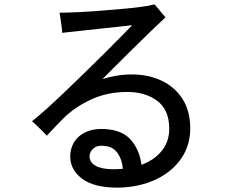

<svg xmlns="http://www.w3.org/2000/svg" viewBox="-20 -812 1040 877"><path d="M526 45Q411 47 354 3.5Q297 -40 301 -106Q306 -167 353.5 -198.5Q401 -230 476 -221Q547 -213 583 -167Q619 -121 626 -59Q687 -82 720.5 -125Q754 -168 753 -227Q752 -311 698 -351.5Q644 -392 561 -392Q470 -392 395 -357Q320 -322 267 -269Q245 -247 224.5 -225Q204 -203 194 -192Q187 -200 174 -213Q161 -226 148 -238.5Q135 -251 126 -258Q154 -280 193.5 -315.5Q233 -351 278.5 -394.5Q324 -438 370 -483Q416 -528 458.5 -570Q501 -612 533.5 -645.5Q566 -679 584 -697Q559 -694 517.5 -689.5Q476 -685 428.5 -680Q381 -675 337 -670Q293 -665 264 -662Q264 -672 261.5 -690Q259 -708 256.5 -726Q254 -744 252 -754Q281 -754 327 -756Q373 -758 426 -762Q479 -766 530.5 -770.5Q582 -775 623 -780.5Q664 -786 686 -792Q691 -787 700.5 -775Q710 -763 720 -751.5Q730 -740 736 -733Q714 -713 668 -668.5Q622 -624 564.5 -567Q507 -510 448 -451Q480 -461 514 -466.5Q548 -472 583 -472Q657 -472 717 -444Q777 -416 812.5 -362Q848 -308 849 -229Q850 -150 808.5 -89Q767 -28 693.5 7Q620 42 526 45ZM497 -39Q508 -39 519.5 -39.5Q531 -40 541 -41Q538 -82 518.5 -110.5Q499 -139 468 -144Q429 -151 410 -136.5Q391 -122 389 -101Q388 -71 416.5 -55Q445 -39 497 -39Z"/></svg>

Font: Zen Kaku Gothic Antique Medium
Style: Regular
Weight: 500
Designer: Yoshimichi Ohira
Foundry: Positype
Version: Version 1.002